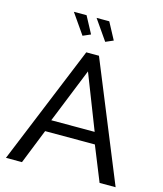

<svg xmlns="http://www.w3.org/2000/svg" viewBox="-132 -1014 941 1111"><g transform="rotate(15 338.5 -459.0)"><path d="M301 -710H377L667 0H571L487 -208H189L106 0H10ZM467 -278 339 -606 207 -278ZM307 -918H383L437 -817L391 -797ZM171 -918H247L301 -817L255 -797Z"/></g></svg>

Font: PTCRaleway Medium
Style: Regular
Weight: 500
Designer: Matt McInerney, Pablo Impallari, Rodrigo Fuenzalida
Foundry: Matt McInerney, Pablo Impallari, Rodrigo Fuenzalida
Version: Version 3.000g; ttfautohint (v1.5) -l 8 -r 28 -G 28 -x 14 -D